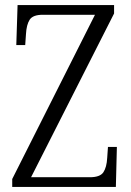

<svg xmlns="http://www.w3.org/2000/svg" viewBox="-20 -734 514 754"><path d="M28 0V-31L353 -676H148Q109 -676 96.5 -656.5Q84 -637 82 -600L79 -557H44L49 -714H428V-681L102 -38H333Q373 -38 386 -57.5Q399 -77 401 -114L404 -157H439L435 0Z"/></svg>

Font: Noto Serif Bengali Condensed Light
Style: Regular
Weight: 300
Width: 3
Designer: Juan Bruce, Universal Thirst, Indian Type Foundry and the Monotype Design Team.
Foundry: Monotype Imaging Inc.
Version: Version 2.003; ttfautohint (v1.8.4.7-5d5b)